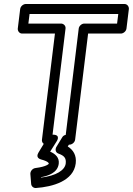

<svg xmlns="http://www.w3.org/2000/svg" viewBox="-20 -699 665 961"><path d="M309 -24C300 -22 295 -18 291 -11L263 35C257 44 254 63 273 70C301 80 312 92 309 119C305 153 261 181 185 190V188C222 181 268 166 274 121C278 90 257 71 231 60L262 11C262 11 289 -25 244 -25H243L308 -556C310 -571 297 -581 286 -581H122L128 -629H572L566 -581H402C387 -581 375 -567 374 -556ZM328 25C339 25 354 15 356 0L421 -531H585C596 -531 611 -541 613 -556L625 -654C626 -665 618 -679 603 -679H109C98 -679 83 -669 81 -654L69 -556C68 -545 76 -531 91 -531H255L190 0C189 6 191 16 199 21L173 64C157 90 179 97 185 99C227 110 224 120 224 121C224 121 214 135 158 142C141 144 131 160 132 172L136 222C137 233 147 243 160 242C244 236 348 207 359 119C364 78 346 51 319 34L325 25Z"/></svg>

Font: Falling Sky
Style: OuObl
Weight: 400
Designer: Paul D. Hunt
Foundry: Adobe Systems Incorporated
Version: Version 1.02